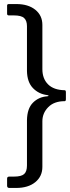

<svg xmlns="http://www.w3.org/2000/svg" viewBox="-20 -762 345 947"><path d="M189 -421Q189 -374 217 -346Q245 -318 299 -317Q305 -317 305 -307V-273Q305 -263 299 -263Q247 -263 218 -233.5Q189 -204 189 -164V61Q189 108 154 136.5Q119 165 60 165H26Q15 165 15 154V119Q15 109 26 109H49Q85 109 99 96.5Q113 84 113 54V-169Q114 -227 142.5 -255.5Q171 -284 213 -287Q220 -288 219.5 -290Q219 -292 213 -293Q171 -298 142.5 -327.5Q114 -357 113 -412V-633Q113 -660 99 -673Q85 -686 49 -686H24Q15 -686 15 -694V-735Q15 -742 24 -742H61Q119 -742 154 -714Q189 -686 189 -639Z"/></svg>

Font: n
Style: Regular
Weight: 400
Designer: Pablo Impallari, Rodrigo Fuenzalida
Foundry: Impallari Type
Version: Version 1.002; ttfautohint (v1.5)